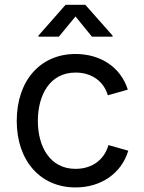

<svg xmlns="http://www.w3.org/2000/svg" viewBox="-20 -781 611 812"><path d="M299.3 11.7C406.2 11.7 493.2 -46.4 522.5 -143.6L438.5 -167.5C422.4 -108.4 372.6 -66.9 299.3 -66.9C190.4 -66.9 140.1 -162.1 140.1 -269.5C140.1 -378.4 190.4 -474.1 299.3 -474.1C371.1 -474.1 419.9 -434.1 436 -377.9L520.5 -401.9C490.7 -497.1 404.8 -552.7 299.3 -552.7C150.9 -552.7 50.8 -440.4 50.8 -269.5C50.8 -101.1 150.9 11.7 299.3 11.7ZM229 -626 299.3 -711.4 368.7 -626H456.1V-630.4L340.8 -760.7H257.3L142.6 -630.4V-626Z"/></svg>

Font: Raveo
Style: Regular
Weight: 400
Designer: Jakub Foglar, Rasmus Andersson (Inter)
Foundry: Jakubfoglar.com
Version: Version 1.100;Glyphs 3.2.3 (3260)